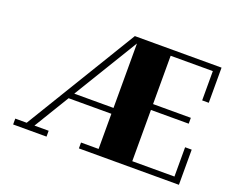

<svg xmlns="http://www.w3.org/2000/svg" viewBox="-125 -1016 1503 1232"><g transform="rotate(20 627.0 -400.0)"><path d="M290 0V-40H193L339 -280H631V-40H511V0H1194V-240H1149V-40H861V-390H1119V-430H861V-760H1149V-560H1194V-800H602L140 -40H62V0ZM631 -760V-320H363Z"/></g></svg>

Font: Kumar One
Style: Regular
Weight: 400
Designer: Parimal Parmar
Foundry: Indian Type Foundry
Version: Version 1.000;PS 1.000;hotconv 1.0.88;makeotf.lib2.5.647800